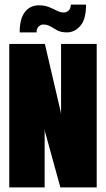

<svg xmlns="http://www.w3.org/2000/svg" viewBox="-20 -810 458 830"><path d="M20 0V-620H174L243 -324V-318H244V-620H398V0H241L174 -243V-250H173V0ZM65 -670Q65 -729 87.5 -758Q110 -787 148 -787Q173 -787 191.5 -779.5Q210 -772 225.5 -764Q241 -756 256 -756Q267 -756 276.5 -764.5Q286 -773 286 -790H352Q352 -726 327 -698Q302 -670 270 -670Q244 -670 228 -678.5Q212 -687 198.5 -695.5Q185 -704 166 -704Q157 -704 147.5 -695.5Q138 -687 138 -670Z"/></svg>

Font: Smooch Sans Black
Style: Regular
Weight: 900
Designer: Robert E. Leuschke
Foundry: Robert E. Leuschke
Version: Version 1.010; ttfautohint (v1.8.3)